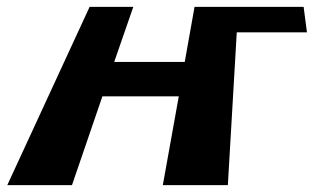

<svg xmlns="http://www.w3.org/2000/svg" viewBox="-20 -539 974 558"><path d="M277.6 -259H499.6L453.2 -1H454.2H641.2H642.2L668.1 -445H872.1L862.4 -519H671.4H545.4L516.9 -359H311.9L367.4 -519H240.4L1.2 -1H189.2Z"/></svg>

Font: Hussar Milosc
Style: Obl
Weight: 700
Foundry: Cannot Into Space Fonts
Version: Version 1.02